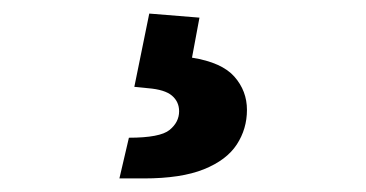

<svg xmlns="http://www.w3.org/2000/svg" viewBox="-20 -35 540 283"><path d="M156 228 170 168Q216 168 230 156.5Q244 145 244 129Q244 115 233.5 106Q223 97 198 95L178 93L200 -15L274 -9L263 50Q307 57 325.5 78Q344 99 344 127Q344 155 329 178Q314 201 280.5 214.5Q247 228 192 228Z"/></svg>

Font: Radio Canada
Style: Regular
Weight: 400
Designer: Charles Daoud, Etienne Aubert Bonn, Alexandre Saumier Demers, Jacques Le Bailly
Foundry: Radio-Canada
Version: Version 2.104;gftools[0.9.28.dev5+ged2979d]